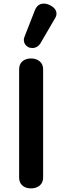

<svg xmlns="http://www.w3.org/2000/svg" viewBox="-20 -1034 345 1064"><path d="M86 -50V-650Q86 -678 104 -694Q122 -710 152 -710Q181 -710 200 -694Q219 -678 219 -650V-50Q219 -22 200 -6Q181 10 152 10Q122 10 104 -6Q86 -22 86 -50ZM112 -812Q112 -821 115 -828L172 -974Q187 -1014 222 -1014Q239 -1014 255 -1006Q293 -988 293 -958Q293 -945 284 -931L203 -792Q196 -781 184.5 -774.5Q173 -768 159 -768Q145 -768 136 -773Q125 -779 118.5 -789.5Q112 -800 112 -812Z"/></svg>

Font: Kodchasan
Style: Bold
Weight: 700
Designer: Katatrad Aksorn Co.,Ltd.
Foundry: Cadson Demak Co.,Ltd.
Version: Version 1.000; ttfautohint (v1.6)